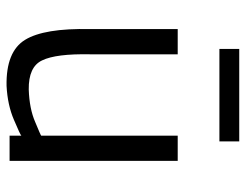

<svg xmlns="http://www.w3.org/2000/svg" viewBox="-100 -622 732 571"><g transform="rotate(90 265.5 -337.0)"><path d="M401 -624V-683H126V-624ZM459 0H384V-35Q382 -32 337 -13Q293 6 236 9Q134 11 99 -46Q64 -103 67 -239V-500H142V-240Q140 -138 160 -97Q179 -56 247 -57Q304 -59 343 -76Q382 -92 384 -94V-500H459Z"/></g></svg>

Font: RazerF5
Style: Regular
Weight: 400
Foundry: Razer Inc.
Version: Version 2